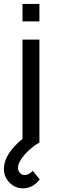

<svg xmlns="http://www.w3.org/2000/svg" viewBox="-38 -748 306 1008"><path d="M168.9 -635.7H80.1V-727.5H168.9ZM82 240.7Q41 240.7 11.7 210.4Q-17.6 180.2 -17.6 139.2Q-17.6 73.2 52.7 5.4Q64 -5.9 80.1 -18.6V-540H168.9V0Q122.6 27.3 89.6 65.9Q56.6 104.5 56.6 133.3Q56.6 149.4 66.7 160.2Q76.7 170.9 91.3 170.9Q113.3 170.9 134.3 148.9L170.4 193.8Q135.3 240.7 82 240.7Z"/></svg>

Font: Vela Sans Med
Style: Regular
Weight: 500
Designer: Principal design: Mikhail Sharanda - project Manrope.
Design modification: Ravid Balaliev
Foundry: Mikhail Sharanda
Version: Version 1.001